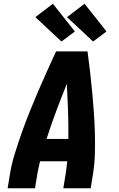

<svg xmlns="http://www.w3.org/2000/svg" viewBox="-20 -1011 640 1031"><path d="M21 0 33 -74Q42 -130 59.5 -186Q77 -242 96.5 -297.5Q116 -353 138 -408Q160 -463 183.5 -517.5Q207 -572 231.5 -626.5Q256 -681 281 -735H450Q457 -681 463.5 -626.5Q470 -572 475 -517.5Q480 -463 484 -408Q488 -353 489.5 -297.5Q491 -242 489.5 -186Q488 -130 479 -74L467 0H320L332 -74Q335 -91 337 -109Q339 -127 341 -145H195Q191 -127 187 -109.5Q183 -92 180 -74L168 0ZM230 -265H347Q348 -339 345.5 -413Q343 -487 339 -561Q309 -487 281.5 -413.5Q254 -340 230 -265ZM480 -788 340 -919 434 -991 552 -842ZM310 -788 170 -919 264 -991 382 -842Z"/></svg>

Font: Iosevka Curly Heavy Extended
Style: Italic
Weight: 900
Width: 7
Italic angle: -9°
Monospace: yes
Designer: Belleve Invis
Foundry: Belleve Invis
Version: Version 11.1.0; ttfautohint (v1.8.3)